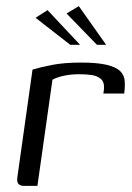

<svg xmlns="http://www.w3.org/2000/svg" viewBox="-20 -606 430 626"><path d="M102 0H58Q46 0 40 -6.5Q34 -13 37 -31L86 -379Q108 -386 148 -394Q188 -402 244 -402Q298 -402 328.5 -394.5Q359 -387 372 -374Q385 -361 386.5 -342.5Q388 -324 385 -301H317L319 -315Q321 -338 309 -348.5Q297 -359 278 -361.5Q259 -364 240 -364Q211 -364 188 -359Q165 -354 151 -346ZM209 -460 96 -548 135 -573 241 -460ZM296 -460 197 -562 237 -586 326 -460Z"/></svg>

Font: Genos
Style: Italic
Weight: 400
Italic angle: -8°
Version: Version 1.010